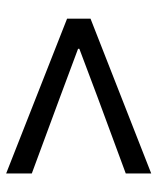

<svg xmlns="http://www.w3.org/2000/svg" viewBox="33 -669 489 595"><g transform="rotate(90 277.5 -371.5)"><path d="M517.5 -146.1 37.8 -334.9V-407.5L517.5 -595.6V-516.7L281.1 -429.3L131.2 -372.9V-368.9L281.1 -313L517.5 -225.6Z"/></g></svg>

Font: Noto Sans JP
Style: Regular
Weight: 100
Designer: Ryoko NISHIZUKA 西塚涼子 (kana, bopomofo & ideographs); Paul D. Hunt (Latin, Greek & Cyrillic); Sandoll Communications 산돌커뮤니
Foundry: Adobe
Version: Version 2.004;hotconv 1.0.118;makeotfexe 2.5.65603